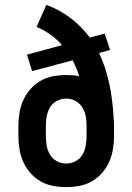

<svg xmlns="http://www.w3.org/2000/svg" viewBox="-20 -755 540 783"><path d="M250 8Q223 8 196 3Q169 -2 145.5 -15.5Q122 -29 104 -49.5Q86 -70 75 -94.5Q64 -119 59.5 -146Q55 -173 55 -200V-241Q55 -268 59.5 -295Q64 -322 75 -346.5Q86 -371 104 -391.5Q122 -412 145.5 -425.5Q169 -439 196 -444Q223 -449 250 -449Q263 -449 276.5 -448Q290 -447 303 -444Q298 -461 291 -477.5Q284 -494 276 -509L111 -465L90 -532L233 -571Q212 -595 185.5 -614Q159 -633 129 -645L169 -735Q222 -716 267.5 -681.5Q313 -647 346 -602L407 -618L429 -551L384 -539Q398 -509 408.5 -477Q419 -445 426 -412Q433 -379 437 -346Q441 -313 443 -279Q444 -270 444.5 -260.5Q445 -251 445 -241V-200Q445 -173 440.5 -146Q436 -119 425 -94.5Q414 -70 396 -49.5Q378 -29 354.5 -15.5Q331 -2 304 3Q277 8 250 8ZM250 -88Q270 -88 288 -97.5Q306 -107 316 -124Q326 -141 329.5 -160.5Q333 -180 333 -200V-221Q333 -232 333 -243Q333 -254 332 -265Q331 -281 325.5 -297Q320 -313 309 -326Q298 -339 282.5 -346Q267 -353 250 -353Q230 -353 212 -343.5Q194 -334 184 -317Q174 -300 170.5 -280.5Q167 -261 167 -241V-200Q167 -180 170.5 -160.5Q174 -141 184 -124Q194 -107 212 -97.5Q230 -88 250 -88Z"/></svg>

Font: Iosevka Curly Slab
Style: Bold
Weight: 700
Monospace: yes
Designer: Belleve Invis
Foundry: Belleve Invis
Version: Version 22.1.2; ttfautohint (v1.8.4)